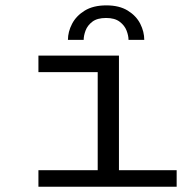

<svg xmlns="http://www.w3.org/2000/svg" viewBox="-20 -712 740 732"><path d="M126.5 0V-63H352.5V-437H126.5V-500H433.5V-63H653.5V0ZM385.5 -691.5Q435 -691.5 467.2 -671.5Q499.5 -651.5 514.8 -621.2Q530 -591 530 -560H470Q470 -576 462.5 -595.5Q455 -615 436.2 -629.2Q417.5 -643.5 384.5 -643.5Q350.5 -643.5 332 -629.2Q313.5 -615 306.2 -595.5Q299 -576 299 -560H239Q239 -591 254.8 -621.2Q270.5 -651.5 303 -671.5Q335.5 -691.5 385.5 -691.5Z"/></svg>

Font: Trispace SemiExpanded Light
Style: Regular
Weight: 300
Width: 6
Designer: Tyler Finck
Foundry: Etcetera Type Company
Version: Version 1.210; ttfautohint (v1.8.3)